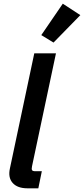

<svg xmlns="http://www.w3.org/2000/svg" viewBox="-20 -1022 456 1042"><path d="M129.4 0Q74.7 0 48.8 -29.1Q22.9 -58.1 33.7 -107.4L166 -732.4H283.7L153.8 -119.6Q150.4 -104 154.1 -98.4Q157.7 -92.8 171.4 -92.8H207L188 0ZM270.5 -791 204.1 -831.5 320.8 -1002 416 -939.9Z"/></svg>

Font: Schibsted Grotesk SemiBold
Style: Italic
Weight: 600
Italic angle: -12°
Designer: Bakken & Baeck AS, Henrik Kongsvoll
Foundry: Schibsted ASA
Version: Version 1.100;gftools[0.9.25]